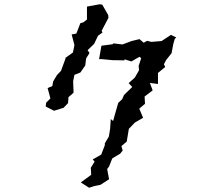

<svg xmlns="http://www.w3.org/2000/svg" viewBox="-20 -829 1040 903"><path d="M636 -562 644 -555 632 -519 634 -499 614 -464 585 -438 602 -420 563 -382 555 -363 536 -345 520 -289 512 -260 501 -269 498 -224 492 -187 473 -155V-146L456 -102L416 -79L425 -69L407 -40L409 -7L360 29L399 54L424 46L453 40L493 14L484 -34L493 -46L508 -84L545 -106L557 -121L551 -142L576 -163L586 -223L610 -248L615 -253L653 -275L635 -318L662 -341L660 -375L698 -404L685 -439L723 -434V-486L757 -514L751 -527L761 -546L787 -579L795 -622L802 -646L809 -653L784 -665L740 -636L692 -632L672 -637L656 -628L636 -645L599 -636L556 -620L513 -625L510 -621L457 -614L446 -551H458L510 -546H521L565 -545L566 -550L598 -540ZM195 -328 234 -308 279 -322 300 -344 302 -372 326 -393 324 -447 330 -477 358 -488 381 -521 385 -554 401 -580 392 -593 423 -623 441 -661 462 -676 458 -684 490 -745 489 -758 461 -807 449 -809 389 -798V-737L372 -724L358 -720L339 -671L317 -667L330 -617L323 -582L285 -555L289 -556L267 -496L248 -476L230 -446L226 -424L204 -415L217 -366L197 -346Z"/></svg>

Font: チョークS
Style: Regular
Weight: 400
Designer: [Stick] Fontworks Inc.
Foundry: [Stick] Fontworks Inc.
Version: Version 1.200;FEAKit 1.0